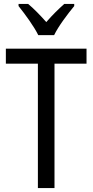

<svg xmlns="http://www.w3.org/2000/svg" viewBox="-20 -963 474 983"><path d="M176 -783H257C279 -829 327 -892 360 -932V-943H309C275 -912 251 -889 217 -850C186 -885 152 -920 124 -943H75V-932C110 -888 154 -828 176 -783ZM259 0V-637H423V-714H10V-637H174V0Z"/></svg>

Font: Noto Sans Devanagari UI Condensed
Style: Regular
Weight: 400
Width: 3
Designer: Jelle Bosma - Monotype Design Team
Foundry: Monotype Imaging Inc.
Version: Version 2.004